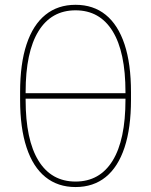

<svg xmlns="http://www.w3.org/2000/svg" viewBox="-20 -755 616 783"><path d="M288.1 7.8Q215.8 7.8 165.3 -33Q114.7 -73.7 88.4 -153.3Q62 -232.9 62 -348.1V-379.4Q62 -495.1 88.4 -574.5Q114.7 -653.8 165.3 -694.6Q215.8 -735.4 288.1 -735.4Q360.8 -735.4 411.1 -694.6Q461.4 -653.8 487.8 -574.5Q514.2 -495.1 514.2 -379.4V-348.1Q514.2 -232.9 487.8 -153.3Q461.4 -73.7 411.1 -33Q360.8 7.8 288.1 7.8ZM288.1 -14.6Q386.7 -14.6 439.2 -99.6Q491.7 -184.6 491.7 -348.1V-379.4Q491.7 -543 439.2 -627.9Q386.7 -712.9 288.1 -712.9Q189.5 -712.9 137 -627.9Q84.5 -543 84.5 -379.4V-348.1Q84.5 -184.6 137 -99.6Q189.5 -14.6 288.1 -14.6ZM72.8 -352.5V-375H503.4V-352.5Z"/></svg>

Font: Inter 20pt Thin
Style: Regular
Weight: 250
Version: Version 4.001;git-66647c0bb